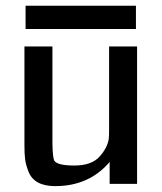

<svg xmlns="http://www.w3.org/2000/svg" viewBox="-20 -632 557 660"><path d="M64 -130.9V-472.2H160.2V-138.2Q161.1 -89.4 167 -79.1Q178.2 -63 235.8 -63Q294.9 -63 322.5 -94Q350.1 -125 354 -155.8Q355 -165.5 355 -187V-472.2H451.2V0H356.9V-75.2Q286.1 7.8 169.9 7.8Q133.8 7.8 110.8 -4.6Q87.9 -17.1 78.4 -41Q68.8 -64.9 66.4 -84Q64 -103 64 -130.9ZM67.9 -532.2V-612.3H447.3V-532.2Z"/></svg>

Font: CMU Bright
Style: SemiBold
Weight: 600
Version: Version 0.7.0